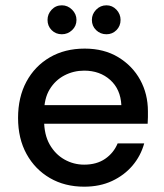

<svg xmlns="http://www.w3.org/2000/svg" viewBox="-20 -691 619 723"><path d="M297 12Q224 12 168 -20.5Q112 -53 80 -111Q48 -169 48 -247Q48 -325 79.5 -383.5Q111 -442 167.5 -475Q224 -508 299 -508Q372 -508 425.5 -475.5Q479 -443 508 -390Q537 -337 537 -272Q537 -262 537 -250Q537 -238 536 -225H122V-295H437Q434 -355 395 -390Q356 -425 297 -425Q257 -425 222.5 -407Q188 -389 167 -354.5Q146 -320 146 -267V-239Q146 -184 167 -147Q188 -110 222.5 -90.5Q257 -71 297 -71Q344 -71 376 -93Q408 -115 423 -151H523Q510 -104 479 -67.5Q448 -31 402 -9.5Q356 12 297 12ZM213 -562Q190 -562 174.5 -577.5Q159 -593 159 -616Q159 -638 174.5 -654.5Q190 -671 213 -671Q235 -671 251.5 -654.5Q268 -638 268 -616Q268 -593 251.5 -577.5Q235 -562 213 -562ZM381 -562Q358 -562 342 -577.5Q326 -593 326 -616Q326 -638 342 -654.5Q358 -671 381 -671Q403 -671 418.5 -654.5Q434 -638 434 -616Q434 -593 418.5 -577.5Q403 -562 381 -562Z"/></svg>

Font: DM Sans 24pt Medium
Style: Regular
Weight: 500
Designer: Colophon Foundry, Jonny Pinhorn
Foundry: Colophon Foundry
Version: Version 4.004;gftools[0.9.30]